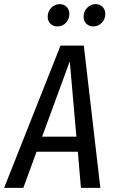

<svg xmlns="http://www.w3.org/2000/svg" viewBox="-49 -910 551 930"><path d="M343 0 328 -175H128L64 0H-29L244 -689H357L437 0ZM155 -248H321L289 -613ZM182 -829Q182 -855 199.5 -872.5Q217 -890 240 -890Q261 -890 274 -876.5Q287 -863 287 -843Q287 -816 270 -799Q253 -782 229 -782Q208 -782 195 -795.5Q182 -809 182 -829ZM356 -829Q356 -855 373.5 -872.5Q391 -890 414 -890Q435 -890 448 -876.5Q461 -863 461 -843Q461 -817 444 -799.5Q427 -782 403 -782Q382 -782 369 -795.5Q356 -809 356 -829Z"/></svg>

Font: Fira Sans Extra Condensed
Style: Italic
Weight: 400
Width: 3
Italic angle: -8°
Designer: Carrois Corporate & Edenspiekermann AG
Foundry: Carrois Corporate GbR & Edenspiekermann AG
Version: Version 4.203